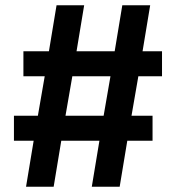

<svg xmlns="http://www.w3.org/2000/svg" viewBox="-20 -710 670 730"><path d="M108 -175H33V-270H124L150 -420H69V-515H166L195 -690H300L271 -515H416L445 -690H551L522 -515H596V-420H506L480 -270H560V-175H464L435 0H329L358 -175H213L184 0H79ZM374 -270 400 -420H255L229 -270Z"/></svg>

Font: Mozilla Headline BETA SemiBold
Style: Regular
Weight: 600
Designer: Studio DRAMA
Foundry: Studio DRAMA
Version: Version 0.100